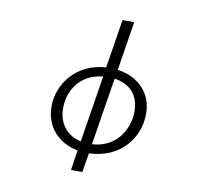

<svg xmlns="http://www.w3.org/2000/svg" viewBox="-95 -904 1190 1118"><g transform="rotate(10 500.0 -345.0)"><path d="M463 111 482 -3C663 -8 770 -141 770 -287C770 -407 690 -493 563 -511L609 -801H540L494 -513C319 -502 220 -368 220 -234C220 -118 295 -30 414 -8L396 111ZM423 -63C336 -82 288 -150 288 -236C288 -326 338 -442 486 -458ZM554 -457C653 -443 701 -378 701 -288C701 -190 639 -67 490 -58Z"/></g></svg>

Font: LINE Seed JP App_OTF Regular
Style: Regular
Weight: 400
Designer: LY Corporation & Fontrix & Fontworks
Version: Version 1.002